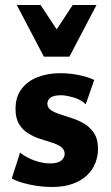

<svg xmlns="http://www.w3.org/2000/svg" viewBox="-20 -731 442 766"><path d="M186 15Q156 15 126.5 10.5Q97 6 71 -1.5Q45 -9 27 -19L60 -122Q85 -102 118 -90.5Q151 -79 179 -79Q211 -79 224.5 -90.5Q238 -102 238 -117Q238 -134 224 -144.5Q210 -155 187.5 -162Q165 -169 140 -177Q115 -185 92.5 -199Q70 -213 56 -236Q42 -259 42 -297Q42 -344 65.5 -375.5Q89 -407 129.5 -423Q170 -439 221 -439Q255 -439 292 -432Q329 -425 356 -412L322 -315Q303 -334 272.5 -342.5Q242 -351 224 -351Q193 -351 181 -341Q169 -331 169 -318Q169 -301 183.5 -291.5Q198 -282 221 -274.5Q244 -267 270 -258.5Q296 -250 318.5 -236Q341 -222 356 -198.5Q371 -175 371 -137Q371 -108 360.5 -81Q350 -54 328 -32.5Q306 -11 271 2Q236 15 186 15ZM155 -505 182 -577 270 -711H365L257 -505ZM155 -505 47 -711H142L231 -576L257 -505Z"/></svg>

Font: Ysabeau Infant ExtraBold
Style: Regular
Weight: 800
Designer: Christian Thalmann (Catharsis Fonts)
Version: Version 2.001;gftools[0.9.30]; featfreeze: ss01,ss02,lnum